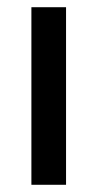

<svg xmlns="http://www.w3.org/2000/svg" viewBox="-20 -512 270 532"><path d="M67 0V-492H163V0Z"/></svg>

Font: Nunito Sans 10pt Condensed SemiBold
Style: Regular
Weight: 600
Width: 3
Designer: Vernon Adams
Foundry: Vernon Adams
Version: Version 3.101;gftools[0.9.27]